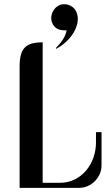

<svg xmlns="http://www.w3.org/2000/svg" viewBox="-20 -907 522 927"><path d="M186 -702.6Q155.3 -702.6 134 -696.8Q112.8 -690.9 99.6 -677.2Q86.4 -663.6 80.6 -641.1Q74.7 -618.7 74.7 -585.9V0H361.3Q383.3 0 403.1 -8.5Q422.9 -17.1 437.7 -32Q452.6 -46.9 461.4 -66.7Q470.2 -86.4 470.2 -108.9V-269H443.4V-219.7Q443.4 -181.6 431.2 -146.5Q418.9 -111.3 396.2 -84.2Q373.5 -57.1 341.3 -40.8Q309.1 -24.4 268.6 -24.4H186ZM254.4 -680.2Q270.5 -695.8 283.7 -716.3Q296.9 -736.8 301.8 -760.3Q291.5 -760.3 282 -761Q272.5 -761.7 263.7 -764.9Q254.9 -768.1 247.6 -774.4Q240.2 -780.8 234.4 -791Q228.5 -801.3 227.5 -814Q226.6 -826.7 230 -838.6Q233.4 -850.6 241 -861.1Q248.5 -871.6 259.8 -878.4Q271 -885.3 284.2 -886.5Q297.4 -887.7 309.8 -883.8Q322.3 -879.9 332.5 -871.3Q342.8 -862.8 348.6 -850.1Q359.4 -824.7 354 -797.4Q348.6 -770 333 -745.6Q317.4 -721.2 294.9 -701.4Q272.5 -681.6 250 -670.9Q250 -674.8 250.5 -675.5Q251 -676.3 254.4 -680.2Z"/></svg>

Font: Unique
Style: Regular
Weight: 400
Designer: Anna Pocius (aka Artmaker)
Foundry: Anna Pocius
Version: Version 1.000 2013 initial release